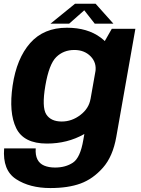

<svg xmlns="http://www.w3.org/2000/svg" viewBox="-40 -742 732 997"><path d="M221.5 234.5Q314 234.5 378.2 211Q442.5 187.5 494.2 129.2Q546 71 564 -32L663 -592.5H540.5L474 -476L392.5 -15Q377 77 338.8 102.5Q300.5 128 246 128Q213.5 128 189.5 118Q165.5 108 154.2 85.5Q143 63 145.5 28.5H-18.5Q-27.5 142 43.5 188.2Q114.5 234.5 221.5 234.5ZM203.5 3.5Q310 3.5 395.8 -45Q481.5 -93.5 492 -154L430 -228Q421.5 -178.5 377.2 -144.8Q333 -111 280.5 -111Q224 -111 200.2 -148.2Q176.5 -185.5 195.5 -297Q214.5 -408.5 252 -445.5Q289.5 -482.5 346 -482.5Q398.5 -482.5 431 -449Q463.5 -415.5 455 -366.5L541.5 -435.5Q552 -495 483.2 -546.5Q414.5 -598 307.5 -598Q187 -598 116.8 -518.5Q46.5 -439 25.5 -297.5Q5 -157 44 -76.8Q83 3.5 203.5 3.5ZM222 -619H319L397.5 -688.5L452 -619H549L456.5 -722.5H349.5Z"/></svg>

Font: Anybody
Style: Bold Italic
Weight: 700
Italic angle: -10°
Designer: Tyler Finck
Foundry: Etcetera Type Company
Version: Version 1.113;gftools[0.9.25]